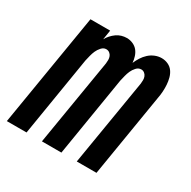

<svg xmlns="http://www.w3.org/2000/svg" viewBox="-138 -648 763 768"><g transform="rotate(30 243.5 -264.0)"><path d="M-13 0 73 -520H164L157 -476Q163 -487 171.5 -496.5Q180 -506 190.5 -513.5Q201 -521 213 -524.5Q225 -528 237 -528Q252 -528 265.5 -522Q279 -516 287.5 -505.5Q296 -495 300.5 -481Q305 -467 306 -453Q312 -467 320.5 -480.5Q329 -494 341 -505Q353 -516 368 -522Q383 -528 398 -528Q414 -528 428 -521.5Q442 -515 450.5 -503Q459 -491 463 -476Q467 -461 468 -445.5Q469 -430 468 -414Q467 -398 464 -383L401 0H310L376 -398Q377 -406 377 -414.5Q377 -423 374 -430.5Q371 -438 364.5 -443Q358 -448 350 -448Q337 -448 327.5 -437.5Q318 -427 313 -415.5Q308 -404 305 -392Q302 -380 299 -367L239 0H149L215 -398Q216 -406 216 -414.5Q216 -423 213 -430.5Q210 -438 203.5 -443Q197 -448 188 -448Q176 -448 166.5 -437.5Q157 -427 152 -415.5Q147 -404 144 -392Q141 -380 138 -367L78 0Z"/></g></svg>

Font: Iosevka SS18 Medium
Style: Italic
Weight: 500
Italic angle: -9°
Monospace: yes
Designer: Belleve Invis
Foundry: Belleve Invis
Version: Version 25.1.1; ttfautohint (v1.8.4)